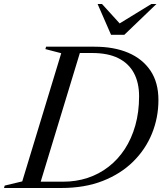

<svg xmlns="http://www.w3.org/2000/svg" viewBox="-54 -938 818 958"><path d="M261.5 -31.5Q325.5 -31.5 382.8 -50.2Q440 -69 487.2 -105.5Q534.5 -142 568.5 -194Q602.5 -246 621.2 -312.2Q640 -378.5 640 -457.5Q640 -525.5 614 -573.8Q588 -622 536.2 -647.8Q484.5 -673.5 406 -673.5H291.5L301 -705H418Q514.5 -705 585.8 -674.8Q657 -644.5 696.8 -585.5Q736.5 -526.5 736.5 -439Q736.5 -351.5 704.5 -272.2Q672.5 -193 610.5 -131.8Q548.5 -70.5 458.5 -35.2Q368.5 0 252 0H85L94.5 -31.5ZM251.5 -672.5 172.5 -693 176 -705H354L139.5 0H-34L-30.5 -12L57 -33ZM726.5 -918 566.5 -764.5H500L433 -918H455L555 -808H521.5L701 -918Z"/></svg>

Font: Newsreader 60pt
Style: Italic
Weight: 400
Italic angle: -17°
Designer: Hugues Gentile
Foundry: Production Type
Version: Version 1.003